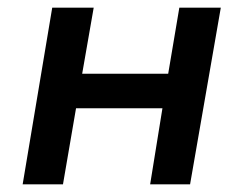

<svg xmlns="http://www.w3.org/2000/svg" viewBox="-20 -480 607 500"><path d="M116 -460H224L194 -288H418L447 -460H555L475 0H371L403 -198H178L144 0H39Z"/></svg>

Font: Jost* Medium
Style: Italic
Weight: 500
Italic angle: -10°
Version: Version 3.7